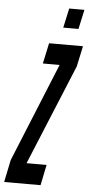

<svg xmlns="http://www.w3.org/2000/svg" viewBox="-112 -958 467 993"><g transform="rotate(5 121.5 -461.5)"><path d="M184 -822H263L285 -923H206ZM-51 0H138L160 -107H56L271 -628L294 -735H118L95 -628H182L-27 -116Z"/></g></svg>

Font: League Gothic Condensed Italic
Style: Regular
Weight: 400
Width: 3
Designer: Tyler Finck
Foundry: The League of Moveable Type
Version: Version 1.001;PS 001.001;hotconv 1.0.56;makeotf.lib2.0.21325